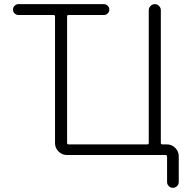

<svg xmlns="http://www.w3.org/2000/svg" viewBox="-20 -774 934 932"><path d="M69.3 -753.9H484.4Q495.1 -753.9 502.9 -746.1Q510.7 -738.3 510.7 -727.5Q510.7 -716.8 502.9 -709Q495.1 -701.2 484.4 -701.2H312.5Q305.7 -701.2 305.7 -693.4V-80.1Q305.7 -73.2 312.5 -73.2H695.3Q702.1 -73.2 702.1 -80.1V-724.6Q702.1 -736.3 710.9 -745.1Q719.7 -753.9 731.4 -753.9Q743.2 -753.9 752 -745.1Q760.7 -736.3 760.7 -724.6V-80.1Q760.7 -73.2 767.6 -73.2H790Q813.5 -73.2 830.6 -56.2Q847.7 -39.1 847.7 -15.6V109.4Q847.7 121.1 839.4 129.4Q831.1 137.7 819.3 137.7Q807.6 137.7 799.3 129.4Q791 121.1 791 109.4V-13.7Q791 -21.5 783.2 -21.5H304.7Q281.2 -21.5 264.2 -38.6Q247.1 -55.7 247.1 -79.1V-693.4Q247.1 -701.2 240.2 -701.2H69.3Q58.6 -701.2 50.8 -709Q43 -716.8 43 -727.5Q43 -738.3 50.8 -746.1Q58.6 -753.9 69.3 -753.9Z"/></svg>

Font: irohamaru Light
Style: Regular
Weight: 200
Designer: [Source Han Sans]
Ryoko NISHIZUKA  (kana & ideographs); Paul D. Hunt (Latin, Greek & Cyrillic); Wenlong ZHANG  (bopomofo
Version: Version 1.01